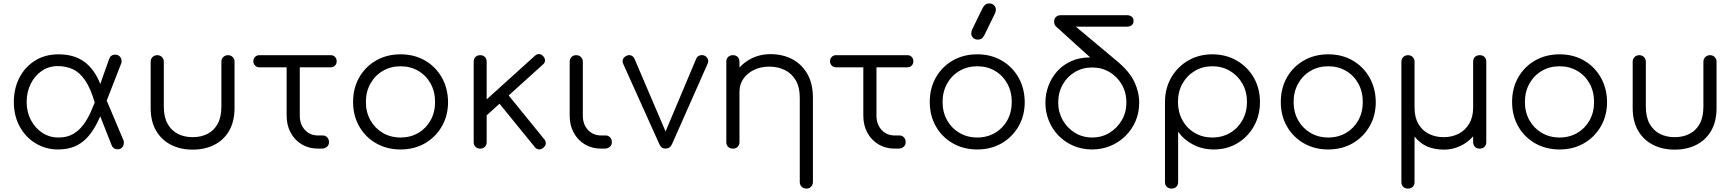

<svg xmlns="http://www.w3.org/2000/svg" viewBox="-20 -870 10159 1124"><path d="M320 5Q248 5 189 -30.5Q130 -66 95.5 -129Q61 -192 61 -273Q61 -351 93 -414Q125 -477 184 -514.5Q243 -552 323 -552Q432 -552 496.5 -489Q561 -426 586 -315L536 -265Q511 -352 478.5 -399.5Q446 -447 406 -465Q366 -483 319 -483Q264 -483 223 -454Q182 -425 159 -377.5Q136 -330 136 -273Q136 -215 160.5 -168Q185 -121 227 -93Q269 -65 323 -65Q372 -65 407 -85Q442 -105 467.5 -139Q493 -173 511.5 -215Q530 -257 546 -300L586 -236Q566 -183 542.5 -139Q519 -95 488.5 -62.5Q458 -30 416.5 -12.5Q375 5 320 5ZM671 4Q643 5 633 -21L534 -273L591 -314L703 -48Q705 -45 705 -41.5Q705 -38 705 -36Q705 -19 696 -8Q687 3 671 4ZM585 -230 534 -285 619 -525Q623 -537 632 -543.5Q641 -550 655 -550Q671 -550 681.5 -539Q692 -528 692 -511Q692 -509 691.5 -506Q691 -503 690 -500Z M1108 6Q1037 6 981.5 -22Q926 -50 894 -104.5Q862 -159 862 -238V-509Q862 -525 873 -536Q884 -547 901 -547Q917 -547 928 -536Q939 -525 939 -509V-246Q939 -185 961 -145.5Q983 -106 1021 -86.5Q1059 -67 1108 -67Q1157 -67 1195 -86.5Q1233 -106 1254.5 -145.5Q1276 -185 1276 -246V-509Q1276 -525 1287 -536Q1298 -547 1315 -547Q1331 -547 1342 -536Q1353 -525 1353 -509V-238Q1353 -159 1321.5 -104.5Q1290 -50 1234.5 -22Q1179 6 1108 6Z M1841 0Q1788 0 1746.5 -25Q1705 -50 1681.5 -93.5Q1658 -137 1658 -193V-476H1498Q1483 -476 1473 -486.5Q1463 -497 1463 -511Q1463 -526 1473 -536.5Q1483 -547 1498 -547H1916Q1932 -547 1941.5 -536.5Q1951 -526 1951 -511Q1951 -497 1941.5 -486.5Q1932 -476 1916 -476H1735V-193Q1735 -142 1765 -109.5Q1795 -77 1842 -77H1870Q1885 -77 1895.5 -66Q1906 -55 1906 -38Q1906 -21 1894 -10.5Q1882 0 1863 0Z M2325 5Q2245 5 2182 -31Q2119 -67 2083 -130Q2047 -193 2047 -273Q2047 -354 2083 -417Q2119 -480 2182 -516Q2245 -552 2325 -552Q2405 -552 2467.5 -516Q2530 -480 2566 -417Q2602 -354 2603 -273Q2603 -193 2566.5 -130Q2530 -67 2467.5 -31Q2405 5 2325 5ZM2325 -65Q2383 -65 2429 -92Q2475 -119 2501 -166Q2527 -213 2527 -273Q2527 -333 2501 -380.5Q2475 -428 2429 -455Q2383 -482 2325 -482Q2267 -482 2221 -455Q2175 -428 2148.5 -380.5Q2122 -333 2122 -273Q2122 -213 2148.5 -166Q2175 -119 2221 -92Q2267 -65 2325 -65Z M2816 -183 2769 -234 3111 -543Q3123 -554 3136 -553.5Q3149 -553 3160 -541Q3171 -529 3170.5 -515.5Q3170 -502 3158 -492ZM2791 0Q2774 0 2763.5 -10.5Q2753 -21 2753 -38V-509Q2753 -526 2763.5 -536.5Q2774 -547 2791 -547Q2808 -547 2818.5 -536.5Q2829 -526 2829 -509V-38Q2829 -21 2818.5 -10.5Q2808 0 2791 0ZM3161 -5Q3148 6 3134 4.5Q3120 3 3110 -10L2887 -284L2941 -332L3166 -55Q3176 -43 3175 -29.5Q3174 -16 3161 -5Z M3498 0Q3445 0 3403.5 -25Q3362 -50 3338.5 -93.5Q3315 -137 3315 -193V-508Q3315 -525 3325.5 -536Q3336 -547 3353 -547Q3370 -547 3381 -536Q3392 -525 3392 -508V-193Q3392 -142 3422 -109.5Q3452 -77 3499 -77H3526Q3541 -77 3551.5 -66Q3562 -55 3562 -38Q3562 -21 3550 -10.5Q3538 0 3519 0Z M3876 0Q3851 0 3840 -26L3628 -497Q3622 -510 3627 -523Q3632 -536 3647 -543Q3661 -550 3674 -545.5Q3687 -541 3694 -527L3897 -52H3856L4056 -527Q4062 -541 4076.5 -545.5Q4091 -550 4105 -544Q4119 -537 4124 -523.5Q4129 -510 4123 -498L3914 -26Q3902 0 3876 0Z M4701 234Q4684 234 4673 223Q4662 212 4662 195V-298Q4662 -360 4638.5 -400Q4615 -440 4574.5 -460Q4534 -480 4483 -480Q4434 -480 4394.5 -461Q4355 -442 4332 -409Q4309 -376 4309 -334H4254Q4256 -397 4288 -446.5Q4320 -496 4373 -524.5Q4426 -553 4491 -553Q4562 -553 4618 -523.5Q4674 -494 4706.5 -437Q4739 -380 4739 -298V195Q4739 212 4728 223Q4717 234 4701 234ZM4271 0Q4253 0 4242.5 -10.5Q4232 -21 4232 -38V-508Q4232 -526 4242.5 -536.5Q4253 -547 4271 -547Q4288 -547 4298.5 -536.5Q4309 -526 4309 -508V-38Q4309 -21 4298.5 -10.5Q4288 0 4271 0Z M5217 0Q5164 0 5122.5 -25Q5081 -50 5057.5 -93.5Q5034 -137 5034 -193V-476H4874Q4859 -476 4849 -486.5Q4839 -497 4839 -511Q4839 -526 4849 -536.5Q4859 -547 4874 -547H5292Q5308 -547 5317.5 -536.5Q5327 -526 5327 -511Q5327 -497 5317.5 -486.5Q5308 -476 5292 -476H5111V-193Q5111 -142 5141 -109.5Q5171 -77 5218 -77H5246Q5261 -77 5271.5 -66Q5282 -55 5282 -38Q5282 -21 5270 -10.5Q5258 0 5239 0Z M5701 5Q5621 5 5558 -31Q5495 -67 5459 -130Q5423 -193 5423 -273Q5423 -354 5459 -417Q5495 -480 5558 -516Q5621 -552 5701 -552Q5781 -552 5843.5 -516Q5906 -480 5942 -417Q5978 -354 5979 -273Q5979 -193 5942.5 -130Q5906 -67 5843.5 -31Q5781 5 5701 5ZM5701 -65Q5759 -65 5805 -92Q5851 -119 5877 -166Q5903 -213 5903 -273Q5903 -333 5877 -380.5Q5851 -428 5805 -455Q5759 -482 5701 -482Q5643 -482 5597 -455Q5551 -428 5524.5 -380.5Q5498 -333 5498 -273Q5498 -213 5524.5 -166Q5551 -119 5597 -92Q5643 -65 5701 -65ZM5705 -638Q5687 -638 5676.5 -649Q5666 -660 5666 -673Q5666 -679 5667 -684Q5668 -689 5670 -695L5732 -822Q5740 -837 5749 -843.5Q5758 -850 5771 -850Q5789 -850 5799.5 -839Q5810 -828 5810 -814Q5810 -809 5809 -804Q5808 -799 5806 -794L5743 -665Q5735 -649 5725.5 -643.5Q5716 -638 5705 -638Z M6374 5Q6314 5 6264 -16.5Q6214 -38 6177 -76Q6140 -114 6120 -163.5Q6100 -213 6100 -269Q6100 -320 6117.5 -367Q6135 -414 6168.5 -452Q6202 -490 6251 -512Q6300 -534 6362 -534L6162 -715Q6156 -720 6153.5 -728Q6151 -736 6151 -744Q6151 -761 6162 -771Q6173 -781 6190 -781H6578Q6594 -781 6605 -772.5Q6616 -764 6616 -748Q6616 -730 6604.5 -722Q6593 -714 6577 -714H6278L6522 -510Q6593 -450 6621 -390.5Q6649 -331 6649 -269Q6649 -209 6627 -159Q6605 -109 6566.5 -72Q6528 -35 6478.5 -15Q6429 5 6374 5ZM6374 -65Q6430 -65 6475 -92.5Q6520 -120 6547 -166Q6574 -212 6574 -269Q6574 -329 6547 -375.5Q6520 -422 6474.5 -448.5Q6429 -475 6374 -475Q6318 -475 6273 -448.5Q6228 -422 6201.5 -375.5Q6175 -329 6175 -269Q6175 -213 6201.5 -166.5Q6228 -120 6273 -92.5Q6318 -65 6374 -65Z M6839 234Q6821 234 6810.5 223.5Q6800 213 6800 195V-277Q6801 -355 6837.5 -417.5Q6874 -480 6936.5 -516Q6999 -552 7077 -552Q7157 -552 7220 -515.5Q7283 -479 7319.5 -416Q7356 -353 7356 -273Q7356 -194 7320.5 -131Q7285 -68 7224 -31.5Q7163 5 7086 5Q7019 5 6964.5 -23.5Q6910 -52 6877 -99V195Q6877 213 6866.5 223.5Q6856 234 6839 234ZM7077 -65Q7135 -65 7181 -92Q7227 -119 7253.5 -166.5Q7280 -214 7280 -273Q7280 -333 7253.5 -380Q7227 -427 7181 -454.5Q7135 -482 7077 -482Q7020 -482 6974 -454.5Q6928 -427 6902 -380Q6876 -333 6876 -273Q6876 -214 6902 -166.5Q6928 -119 6974 -92Q7020 -65 7077 -65Z M7756 5Q7676 5 7613 -31Q7550 -67 7514 -130Q7478 -193 7478 -273Q7478 -354 7514 -417Q7550 -480 7613 -516Q7676 -552 7756 -552Q7836 -552 7898.5 -516Q7961 -480 7997 -417Q8033 -354 8034 -273Q8034 -193 7997.5 -130Q7961 -67 7898.5 -31Q7836 5 7756 5ZM7756 -65Q7814 -65 7860 -92Q7906 -119 7932 -166Q7958 -213 7958 -273Q7958 -333 7932 -380.5Q7906 -428 7860 -455Q7814 -482 7756 -482Q7698 -482 7652 -455Q7606 -428 7579.5 -380.5Q7553 -333 7553 -273Q7553 -213 7579.5 -166Q7606 -119 7652 -92Q7698 -65 7756 -65Z M8223 234Q8205 234 8194.5 223.5Q8184 213 8184 195V-509Q8184 -525 8195 -536Q8206 -547 8223 -547Q8239 -547 8250 -536Q8261 -525 8261 -509V-240Q8261 -182 8284 -143.5Q8307 -105 8345.5 -86Q8384 -67 8432 -67Q8480 -67 8519 -87Q8558 -107 8581 -146Q8604 -185 8604 -240V-509Q8604 -526 8614.5 -536.5Q8625 -547 8643 -547Q8660 -547 8670.5 -536.5Q8681 -526 8681 -509V-39Q8681 -21 8670.5 -10.5Q8660 0 8643 0Q8625 0 8614.5 -10.5Q8604 -21 8604 -39V-72Q8573 -36 8528 -15Q8483 6 8434 6Q8377 6 8334 -13Q8291 -32 8261 -71V195Q8261 213 8250.5 223.5Q8240 234 8223 234Z M9110 5Q9030 5 8967 -31Q8904 -67 8868 -130Q8832 -193 8832 -273Q8832 -354 8868 -417Q8904 -480 8967 -516Q9030 -552 9110 -552Q9190 -552 9252.5 -516Q9315 -480 9351 -417Q9387 -354 9388 -273Q9388 -193 9351.5 -130Q9315 -67 9252.5 -31Q9190 5 9110 5ZM9110 -65Q9168 -65 9214 -92Q9260 -119 9286 -166Q9312 -213 9312 -273Q9312 -333 9286 -380.5Q9260 -428 9214 -455Q9168 -482 9110 -482Q9052 -482 9006 -455Q8960 -428 8933.5 -380.5Q8907 -333 8907 -273Q8907 -213 8933.5 -166Q8960 -119 9006 -92Q9052 -65 9110 -65Z M9784 6Q9713 6 9657.5 -22Q9602 -50 9570 -104.5Q9538 -159 9538 -238V-509Q9538 -525 9549 -536Q9560 -547 9577 -547Q9593 -547 9604 -536Q9615 -525 9615 -509V-246Q9615 -185 9637 -145.5Q9659 -106 9697 -86.5Q9735 -67 9784 -67Q9833 -67 9871 -86.5Q9909 -106 9930.5 -145.5Q9952 -185 9952 -246V-509Q9952 -525 9963 -536Q9974 -547 9991 -547Q10007 -547 10018 -536Q10029 -525 10029 -509V-238Q10029 -159 9997.5 -104.5Q9966 -50 9910.5 -22Q9855 6 9784 6Z"/></svg>

Font: Comfortaa
Style: Regular
Weight: 400
Designer: Johan Aakerlund
Foundry: Johan Aakerlund
Version: Version 3.104; ttfautohint (v1.8.1.43-b0c9)